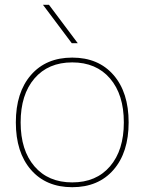

<svg xmlns="http://www.w3.org/2000/svg" viewBox="-20 -770 602 800"><path d="M279 -590 159 -750H184L304 -590ZM109 -62.5Q46 -135 46 -260Q46 -385 109 -457.5Q172 -530 281 -530Q390 -530 453 -457.5Q516 -385 516 -260Q516 -135 453 -62.5Q390 10 281 10Q172 10 109 -62.5ZM123.5 -77Q181 -10 281 -10Q381 -10 438.5 -77Q496 -144 496 -260Q496 -376 438.5 -443Q381 -510 281 -510Q181 -510 123.5 -443Q66 -376 66 -260Q66 -144 123.5 -77Z"/></svg>

Font: M PLUS 1p Thin
Style: Regular
Weight: 250
Version: Version 1.062